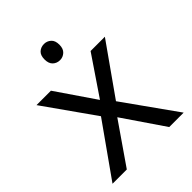

<svg xmlns="http://www.w3.org/2000/svg" viewBox="-206 -832 941 941"><g transform="rotate(-45 264.5 -361.0)"><path d="M265 -722Q285 -722 300.5 -708.5Q316 -695 316 -666Q316 -638 300.5 -624Q285 -610 265 -610Q243 -610 228 -624Q213 -638 213 -666Q213 -695 228 -708.5Q243 -722 265 -722ZM212 -274 27 -536H127L265 -334L402 -536H501L316 -274L511 0H411L265 -214L117 0H18Z"/></g></svg>

Font: mlyalm115
Style: Regular
Weight: 400
Designer: Jelle Bosma - Monotype Design Team
Foundry: Monotype Imaging Inc.
Version: Version 2.103